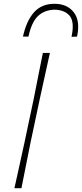

<svg xmlns="http://www.w3.org/2000/svg" viewBox="-20 -992 432 1012"><path d="M56 0Q69.5 -61.5 82 -117.5Q94.5 -173.5 108.5 -238.5L158 -472Q171 -538.5 182.5 -596Q194 -653.5 206 -713H243Q229.5 -652 217.2 -596Q205 -540 190 -472L140.5 -238.5Q127 -170.5 116 -115.5Q105 -60.5 93 0ZM357 -798Q373.5 -876 347.8 -907.8Q322 -939.5 268 -941Q214 -939.5 180.2 -907.5Q146.5 -875.5 130 -799H101Q119 -881.5 159 -926.8Q199 -972 267 -972Q334.5 -972 369.2 -926.8Q404 -881.5 386 -799Z"/></svg>

Font: Commissioner Loud Thin
Style: Italic
Weight: 100
Italic angle: -12°
Designer: Kostas Bartsokas
Foundry: Kostas Bartsokas
Version: Version 1.000; ttfautohint (v1.8.3)